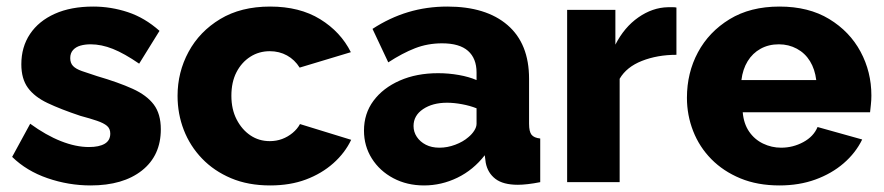

<svg xmlns="http://www.w3.org/2000/svg" viewBox="-20 -555 2693 585"><path d="M256 10Q189 10 125 -12Q61 -34 17 -77L72 -178Q120 -143 165.5 -125Q211 -107 251 -107Q282 -107 299 -117Q316 -127 316 -148Q316 -163 306 -171.5Q296 -180 275.5 -187Q255 -194 225 -202Q165 -222 125 -241Q85 -260 65 -287.5Q45 -315 45 -359Q45 -412 71.5 -451.5Q98 -491 147 -513Q196 -535 264 -535Q318 -535 369.5 -518Q421 -501 466 -461L404 -361Q359 -392 324 -406Q289 -420 256 -420Q239 -420 225 -416Q211 -412 202.5 -402.5Q194 -393 194 -378Q194 -363 202.5 -354Q211 -345 229.5 -338.5Q248 -332 276 -323Q341 -304 384 -284.5Q427 -265 448.5 -236.5Q470 -208 470 -161Q470 -81 412.5 -35.5Q355 10 256 10Z M803 10Q736 10 684 -12Q632 -34 595.5 -72Q559 -110 540 -159Q521 -208 521 -263Q521 -335 554.5 -397Q588 -459 651 -497Q714 -535 803 -535Q893 -535 955.5 -496.5Q1018 -458 1049 -396L893 -349Q878 -373 854.5 -386Q831 -399 802 -399Q769 -399 742.5 -382Q716 -365 700.5 -335Q685 -305 685 -263Q685 -222 701 -191Q717 -160 743 -142.5Q769 -125 802 -125Q822 -125 839.5 -131.5Q857 -138 871.5 -150Q886 -162 894 -177L1050 -129Q1031 -89 995.5 -57.5Q960 -26 912 -8Q864 10 803 10Z M1089 -157Q1089 -209 1118 -248Q1147 -287 1198 -309.5Q1249 -332 1315 -332Q1347 -332 1378 -326.5Q1409 -321 1432 -311V-334Q1432 -377 1406 -400Q1380 -423 1327 -423Q1283 -423 1244.5 -408Q1206 -393 1163 -365L1115 -467Q1167 -501 1223.5 -518Q1280 -535 1343 -535Q1461 -535 1526.5 -478.5Q1592 -422 1592 -315V-178Q1592 -154 1599.5 -144.5Q1607 -135 1626 -133V0Q1606 4 1588.5 6Q1571 8 1558 8Q1513 8 1489.5 -10Q1466 -28 1460 -59L1457 -82Q1422 -37 1373.5 -13.5Q1325 10 1272 10Q1220 10 1178.5 -12Q1137 -34 1113 -72Q1089 -110 1089 -157ZM1407 -137Q1418 -146 1425 -157Q1432 -168 1432 -178V-225Q1412 -233 1387.5 -237.5Q1363 -242 1342 -242Q1298 -242 1269 -222.5Q1240 -203 1240 -171Q1240 -153 1250 -138Q1260 -123 1277.5 -114Q1295 -105 1319 -105Q1343 -105 1367 -114Q1391 -123 1407 -137Z M2041 -388Q1983 -388 1936 -369.5Q1889 -351 1868 -315V0H1708V-525H1855V-419Q1882 -472 1925 -502Q1968 -532 2015 -533Q2026 -533 2031.5 -533Q2037 -533 2041 -532Z M2355 10Q2288 10 2236 -11.5Q2184 -33 2147.5 -70Q2111 -107 2092 -155.5Q2073 -204 2073 -257Q2073 -333 2106.5 -395.5Q2140 -458 2203 -496.5Q2266 -535 2355 -535Q2444 -535 2506.5 -497Q2569 -459 2602 -397.5Q2635 -336 2635 -264Q2635 -250 2633.5 -236.5Q2632 -223 2631 -213H2243Q2246 -178 2262.5 -154Q2279 -130 2305 -117.5Q2331 -105 2360 -105Q2396 -105 2427.5 -122Q2459 -139 2471 -168L2607 -130Q2587 -89 2550.5 -57.5Q2514 -26 2464.5 -8Q2415 10 2355 10ZM2239 -311H2467Q2463 -344 2448 -368.5Q2433 -393 2408 -406.5Q2383 -420 2353 -420Q2322 -420 2297.5 -406.5Q2273 -393 2258 -368.5Q2243 -344 2239 -311Z"/></svg>

Font: Raleway Thin ExtraBold
Style: Regular
Weight: 800
Version: Version 4.026